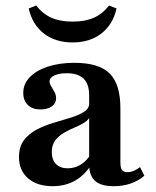

<svg xmlns="http://www.w3.org/2000/svg" viewBox="-20 -652 554 684"><path d="M297.6 -208.1V-312.9Q297.6 -352.4 277.8 -371.8Q258.1 -391.1 217.7 -391.1Q190.3 -391.1 173.4 -383.1Q156.5 -375 156.5 -362.1Q156.5 -354 162.5 -344.4Q168.5 -334.7 174.2 -324.2Q179.8 -313.7 179.8 -301.6Q179.8 -283.9 164.5 -273Q149.2 -262.1 124.2 -262.1Q96 -262.1 79.4 -277.8Q62.9 -293.5 62.9 -321Q62.9 -353.2 85.9 -377Q108.9 -400.8 150 -414.5Q191.1 -428.2 245.2 -428.2Q332.3 -428.2 370.6 -390.3Q408.9 -352.4 408.9 -266.1V-208.1ZM167.7 11.3Q112.1 11.3 79.8 -16.9Q47.6 -45.2 47.6 -92.7Q47.6 -129.8 65.7 -153.2Q83.9 -176.6 112.1 -191.1Q140.3 -205.6 172.2 -214.9Q204 -224.2 232.7 -233.1Q261.3 -241.9 279.8 -254Q298.4 -266.1 298.4 -286.3L302.4 -240.3Q296.8 -225.8 281 -215.7Q265.3 -205.6 245.6 -197.6Q225.8 -189.5 207.3 -178.6Q188.7 -167.7 176.6 -151.6Q164.5 -135.5 164.5 -109.7Q164.5 -83.1 179.4 -67.7Q194.4 -52.4 221 -52.4Q246 -52.4 267.3 -65.3Q288.7 -78.2 304.8 -104.8L305.6 -66.1Q280.6 -26.6 246 -7.7Q211.3 11.3 167.7 11.3ZM408.9 -73.4Q408.9 -54 414.5 -46.4Q420.2 -38.7 433.9 -38.7Q446 -38.7 456.9 -43.5Q467.7 -48.4 479 -56.5L494.4 -25.8Q473.4 -8.1 446 1.6Q418.5 11.3 384.7 11.3Q339.5 11.3 318.5 -7.7Q297.6 -26.6 297.6 -66.9V-208.1H408.9ZM238.7 -500.8Q177.4 -500.8 136.3 -532.7Q95.2 -564.5 82.3 -621.8L108.9 -632.3Q132.3 -602.4 163.3 -588.7Q194.4 -575 238.7 -575Q283.1 -575 314.1 -588.7Q345.2 -602.4 368.5 -632.3L395.2 -621.8Q382.3 -564.5 341.1 -532.7Q300 -500.8 238.7 -500.8Z"/></svg>

Font: Playfair 9pt
Style: Bold
Weight: 700
Designer: Claus Eggers Sørensen
Foundry: Claus Eggers Sørensen
Version: Version 2.203